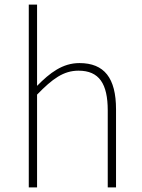

<svg xmlns="http://www.w3.org/2000/svg" viewBox="-20 -814 615 834"><path d="M105 0H141V-403C208 -472 256 -507 321 -507C411 -507 448 -450 448 -334V0H484V-339C484 -475 433 -540 325 -540C252 -540 197 -498 141 -441V-560V-794H105Z"/></svg>

Font: Harano Aji Gothic CN ExtraLight
Style: Regular
Weight: 250
Foundry: Masamichi Hosoda
Version: HaranoAjiGothicCN-ExtraLight version 20230610;ttx 4.39.4